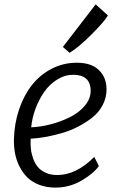

<svg xmlns="http://www.w3.org/2000/svg" viewBox="-20 -852 543 880"><path d="M298.8 -609.9 268.1 -636.7 418.5 -832 474.6 -781.2Q459 -753.9 399.7 -694.3Q340.3 -634.8 298.8 -609.9ZM43.9 -215.3Q45.9 -287.6 67.9 -351.8Q89.8 -416 127 -462.9Q164.1 -509.8 217.3 -537.1Q270.5 -564.5 332 -564.5Q398.9 -564.5 433.6 -530.5Q468.3 -496.6 468.3 -442.4Q468.3 -403.8 450.4 -370.1Q432.6 -336.4 402.8 -313Q373 -289.6 336.9 -271Q300.8 -252.4 260.7 -241.2Q220.7 -230 185.8 -223.9Q150.9 -217.8 120.6 -216.3Q119.1 -191.9 121.6 -169.7Q124 -147.5 132.1 -125Q140.1 -102.5 153.6 -86.4Q167 -70.3 189.7 -60.1Q212.4 -49.8 242.2 -49.8Q329.6 -49.8 412.1 -132.8L433.1 -90.8Q407.2 -55.2 352.5 -23.7Q297.9 7.8 233.9 7.8Q192.9 7.8 159.9 -4.9Q127 -17.6 105.2 -39.1Q83.5 -60.5 69.1 -89.4Q54.7 -118.2 48.8 -149.7Q43 -181.2 43.9 -215.3ZM123 -268.6Q165.5 -270 212.2 -282.2Q258.8 -294.4 300.3 -314.9Q341.8 -335.4 368.7 -367.4Q395.5 -399.4 395.5 -436Q395.5 -473.1 374.8 -491.2Q354 -509.3 316.4 -509.3Q277.3 -509.3 242.2 -487.5Q207 -465.8 182.6 -430.7Q158.2 -395.5 142.6 -353.3Q127 -311 123 -268.6Z"/></svg>

Font: HaufeMerriweatherSansLt
Style: Italic
Weight: 300
Designer: Eben Sorkin ( eben@eyebytes.com )
Foundry: Eben Sorkin
Version: Version 1.56